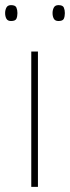

<svg xmlns="http://www.w3.org/2000/svg" viewBox="-32 -729 273 749"><path d="M116 0H90V-528H116ZM-12 -678Q-12 -690 -7 -699.5Q-2 -709 11 -709Q28 -709 32 -699.5Q36 -690 36 -678Q36 -665 32 -656Q28 -647 11 -647Q-2 -647 -7 -656Q-12 -665 -12 -678ZM173 -678Q173 -690 178 -699.5Q183 -709 196 -709Q213 -709 217 -699.5Q221 -690 221 -678Q221 -665 217 -656Q213 -647 196 -647Q183 -647 178 -656Q173 -665 173 -678Z"/></svg>

Font: Noto Sans Gujarati Thin
Style: Regular
Weight: 100
Designer: Jelle Bosma - Monotype Design Team, Universal Thirst
Foundry: Monotype Imaging Inc.
Version: Version 2.106; ttfautohint (v1.8.4.7-5d5b)